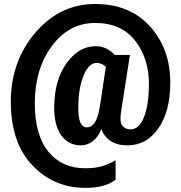

<svg xmlns="http://www.w3.org/2000/svg" viewBox="-20 -740 898 953"><path d="M249 -210.4Q248 -118.2 283.9 -68.4Q319.8 -18.6 381.3 -18.6Q414.1 -18.6 440.9 -39.6Q467.8 -60.5 482.9 -99.1Q497.1 -61.5 529.1 -40Q561 -18.6 612.8 -18.6Q708 -18.6 766.4 -103.3Q824.7 -188 825.2 -326.2Q826.2 -495.6 725.6 -607.9Q625 -720.2 452.1 -720.2Q277.3 -720.2 155.5 -577.9Q33.7 -435.5 33.7 -235.4Q33.7 -31.7 140.4 80.3Q247.1 192.4 403.3 192.4Q454.1 192.4 490.7 182.4Q527.3 172.4 553.7 152.3V55.2Q528.3 71.3 491.7 83.3Q455.1 95.2 403.3 95.2Q288.1 95.2 220.5 13.2Q152.8 -68.8 152.8 -228Q152.8 -396.5 237.3 -511.2Q321.8 -626 452.1 -626Q583 -626 651.6 -537.1Q720.2 -448.2 719.2 -318.8Q718.3 -216.8 694.1 -157.2Q669.9 -97.7 627.9 -98.1Q600.6 -98.1 586.9 -116.5Q573.2 -134.8 580.6 -183.1L625 -467.3H549.3Q534.7 -484.9 509.8 -497.8Q484.9 -510.7 455.6 -510.7Q371.6 -510.7 311 -427.2Q250.5 -343.8 249 -210.4ZM368.7 -215.3Q370.1 -305.2 395.5 -366.5Q420.9 -427.7 460 -427.7Q473.1 -427.7 484.9 -422.4Q496.6 -417 505.4 -408.7L476.1 -213.9Q466.3 -154.8 450.2 -131.3Q434.1 -107.9 411.6 -107.9Q390.1 -107.9 378.9 -131.8Q367.7 -155.8 368.7 -215.3Z"/></svg>

Font: Roboto Flex Super Cond Bold
Style: Regular
Weight: 700
Width: 3
Designer: Berlow after Robertson
Foundry: Google
Version: Version 3.000